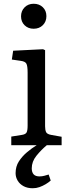

<svg xmlns="http://www.w3.org/2000/svg" viewBox="-20 -773 372 1022"><path d="M154 229Q126 229 105.5 218Q85 207 74 188.5Q63 170 63 149Q63 113 80.5 86Q98 59 123.5 37.5Q149 16 175 0H40V-46L97 -55Q116 -58 121.5 -68Q127 -78 127 -105V-386Q127 -422 120.5 -434Q114 -446 91 -449L43 -456L50 -503L209 -511L220 -506V-101Q220 -82 225 -70.5Q230 -59 252 -55L308 -45V0H229Q199 25 174 56Q149 87 149 123Q149 144 159 155Q169 166 190 166Q204 166 216.5 162.5Q229 159 239 156L250 188Q239 198 223 207.5Q207 217 190 223Q173 229 154 229ZM159 -620Q130 -620 111 -638.5Q92 -657 92 -686Q92 -715 111 -734Q130 -753 159 -753Q189 -753 208 -734.5Q227 -716 227 -687Q227 -658 208 -639Q189 -620 159 -620Z"/></svg>

Font: Literata 18pt
Style: Regular
Weight: 400
Designer: Latin by Veronika Burian and Jose Scaglione. Greek by Irene Vlachou. Cyrillic by Vera Evstafieva.
Foundry: TypeTogether
Version: Version 3.103;gftools[0.9.29]